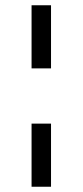

<svg xmlns="http://www.w3.org/2000/svg" viewBox="-20 -715 314 730"><path d="M100 -695V-455H174V-695ZM174 -245H100V-5H174Z"/></svg>

Font: Jost
Style: Regular
Weight: 400
Version: Version 3.710